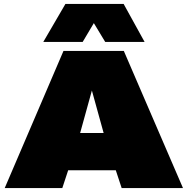

<svg xmlns="http://www.w3.org/2000/svg" viewBox="-20 -960 958 980"><path d="M4 0 304 -700H612L914 0H601L571 -91H328L298 0ZM389 -281H509L449 -498ZM201 -746 314 -940H611L718 -746H517L459 -842L402 -746Z"/></svg>

Font: Georama Extended Black
Style: Regular
Weight: 900
Width: 7
Designer: Jean-Baptiste Levee
Foundry: Production Type
Version: Version 1.000